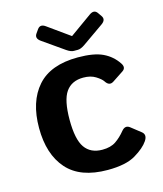

<svg xmlns="http://www.w3.org/2000/svg" viewBox="-108 -786 746 877"><g transform="rotate(-15 265.0 -347.5)"><path d="M149.9 -639.6Q125.5 -656.7 139.6 -676.8L151.9 -694.3Q166.5 -714.4 189.9 -697.3L293 -623.5H293.9L397 -697.3Q420.9 -714.4 435.1 -694.3L447.3 -676.8Q461.4 -656.7 437 -639.6L335.9 -568.8Q316.9 -555.7 302.7 -555.7H284.2Q270 -555.7 251 -568.8ZM39.1 -256.3Q39.1 -380.9 101.6 -451.7Q164.1 -522.5 293.5 -522.5Q369.1 -522.5 411.1 -502.4Q453.1 -482.4 478.5 -443.8Q493.7 -420.9 473.6 -407.7L421.9 -373.5Q399.9 -358.9 383.3 -384.8Q375 -397.5 351.6 -412.1Q328.1 -426.8 293.5 -426.8Q238.3 -426.8 210.9 -387.9Q183.6 -349.1 183.6 -256.3Q183.6 -163.6 210.9 -124.8Q238.3 -85.9 293.5 -85.9Q333 -85.9 357.4 -102.5Q381.8 -119.1 403.3 -145.5Q421.9 -168 442.4 -151.9L487.8 -116.2Q508.3 -100.1 490.2 -73.2Q471.2 -44.9 425.5 -17.6Q379.9 9.8 293.5 9.8Q164.1 9.8 101.6 -61Q39.1 -131.8 39.1 -256.3Z"/></g></svg>

Font: Istok Web
Style: Bold
Weight: 700
Designer: Andrey V. Panov
Foundry: Andrey V. Panov
Version: Version 1.0.2g